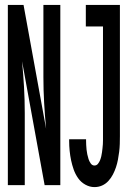

<svg xmlns="http://www.w3.org/2000/svg" viewBox="-20 -755 540 783"><path d="M12 0V-735H76L168 -230Q163 -283 160 -335.5Q157 -388 157 -441V-735H226V0H162L70 -505Q75 -452 78 -399.5Q81 -347 81 -294V0ZM365 8Q346 8 328 -2Q310 -12 298.5 -28.5Q287 -45 280.5 -63.5Q274 -82 270 -101Q266 -120 264 -140Q262 -160 262 -180V-187H331V-183Q331 -174 331.5 -164Q332 -154 333 -144.5Q334 -135 336 -125.5Q338 -116 341 -106.5Q344 -97 350 -88.5Q356 -80 365 -80Q374 -80 379.5 -87Q385 -94 388 -101.5Q391 -109 393 -117.5Q395 -126 396 -134Q397 -142 398 -150.5Q399 -159 399.5 -167Q400 -175 400 -183.5Q400 -192 400 -200V-647H330V-735H469V-200Q469 -184 468.5 -168Q468 -152 466 -136Q464 -120 461 -104Q458 -88 453 -73Q448 -58 440.5 -43.5Q433 -29 422 -17Q411 -5 396.5 1.5Q382 8 365 8Z"/></svg>

Font: Iosevka Term Semibold
Style: Regular
Weight: 600
Monospace: yes
Designer: Belleve Invis
Foundry: Belleve Invis
Version: Version 31.4.0